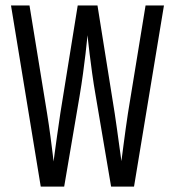

<svg xmlns="http://www.w3.org/2000/svg" viewBox="-20 -692 649 712"><path d="M519.8 -671.7H588L477 0H392L335.2 -334.8Q327.3 -379.8 321.7 -420.7Q316.1 -461.6 312.2 -493.5Q308.3 -525.4 306.4 -543.4Q304.5 -561.4 304.5 -561.4Q304.5 -561.4 302.6 -542.6Q300.7 -523.8 297.1 -491.9Q293.4 -460.1 287.9 -419.6Q282.4 -379 275.1 -335.6L218 0H131.1L20.8 -671.7H89.4L154.6 -271.5Q161.6 -227.8 167 -187Q172.5 -146.1 175.6 -119.6Q178.7 -93.1 178.7 -93.1Q178.7 -93.1 182.1 -119.2Q185.5 -145.4 191.4 -186.6Q197.3 -227.8 203.8 -272.2L268.2 -671.7H341.5L405.4 -271.5Q409.4 -245.2 413.7 -214.3Q418 -183.4 421.7 -156.3Q425.5 -129.1 427.9 -111.9Q430.3 -94.6 430.3 -94.6Q430.3 -94.6 432.5 -111.9Q434.7 -129.1 438.3 -156.3Q441.9 -183.4 446.1 -214.3Q450.4 -245.2 454.4 -271.5Z"/></svg>

Font: Khand Variable Light
Style: Regular
Weight: 300
Designer: Satya Rajpurohit
Foundry: Indian Type Foundry
Version: Version 3.000